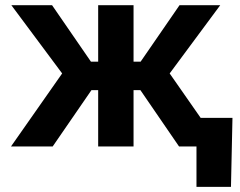

<svg xmlns="http://www.w3.org/2000/svg" viewBox="-20 -566 926 742"><path d="M22.5 0 220.2 -282.2 23.9 -545.9H181.2L331.5 -327.6H359.4V-545.9H496.1V-327.6H523.4L673.8 -545.9H831.1L635.7 -282.2L832.5 0H671.9L522.5 -217.8H496.1V0H359.4V-217.8H333.5L183.6 0ZM739.3 156.2V0H698.2V-110.4H878.4L872.6 156.2Z"/></svg>

Font: Inter
Style: 650
Weight: 650
Designer: Rasmus Andersson
Foundry: rsms
Version: Version 4.001;git-66647c0bb